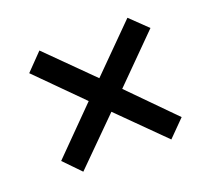

<svg xmlns="http://www.w3.org/2000/svg" viewBox="-76 -629 590 552"><g transform="rotate(-20 219.0 -353.5)"><path d="M362.8 -540 415 -489.7 278.8 -353 411.6 -218.3 361.8 -168 227.1 -301.8 92.3 -167.5 43 -218.3 176.3 -353 43 -486.8 92.8 -538.1 227.5 -404.3Z"/></g></svg>

Font: Open Sans Condensed Medium
Style: Italic
Weight: 500
Width: 3
Italic angle: -12°
Designer: Monotype Design Team
Foundry: Monotype Imaging Inc.
Version: Version 3.000